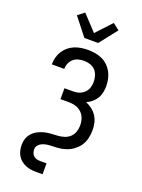

<svg xmlns="http://www.w3.org/2000/svg" viewBox="-214 -1082 1027 1389"><g transform="rotate(20 300.0 -387.5)"><path d="M247 -815 140 -951 190 -990 300 -872 410 -990 460 -951 353 -815ZM250 215Q229 215 208 212Q187 209 167.5 200.5Q148 192 131.5 178.5Q115 165 104.5 146.5Q94 128 89.5 107.5Q85 87 85 66Q85 40 93.5 16Q102 -8 119.5 -26.5Q137 -45 160 -56.5Q183 -68 207 -74Q231 -80 256.5 -81.5Q282 -83 307 -84.5Q332 -86 356.5 -93.5Q381 -101 399.5 -118Q418 -135 426.5 -159.5Q435 -184 435 -209Q435 -227 431.5 -244.5Q428 -262 420 -278Q412 -294 398.5 -306.5Q385 -319 369 -326.5Q353 -334 335.5 -337Q318 -340 300 -340H236V-424H300Q316 -424 331.5 -426.5Q347 -429 361 -436Q375 -443 387 -454Q399 -465 406 -479Q413 -493 416 -508.5Q419 -524 419 -540Q419 -563 412 -586.5Q405 -610 389 -627Q373 -644 349.5 -651.5Q326 -659 303 -659Q281 -659 259.5 -653.5Q238 -648 221.5 -634Q205 -620 196 -599.5Q187 -579 187 -557V-555H91V-558Q91 -584 98 -610Q105 -636 119.5 -658.5Q134 -681 154.5 -698Q175 -715 199.5 -725Q224 -735 250 -739Q276 -743 303 -743Q330 -743 357.5 -738.5Q385 -734 410.5 -722.5Q436 -711 456.5 -691.5Q477 -672 490 -648Q503 -624 509 -596.5Q515 -569 515 -541Q515 -517 510 -492.5Q505 -468 492 -446.5Q479 -425 460 -409Q441 -393 418 -383Q444 -372 466.5 -354.5Q489 -337 504 -313.5Q519 -290 525 -262.5Q531 -235 531 -207Q531 -191 529 -175.5Q527 -160 523.5 -144.5Q520 -129 513.5 -114.5Q507 -100 498.5 -87Q490 -74 478.5 -63Q467 -52 454.5 -42.5Q442 -33 428 -26Q414 -19 399 -14Q384 -9 368.5 -6Q353 -3 337.5 -2Q322 -1 306 -0.5Q290 0 274.5 1Q259 2 243.5 5.5Q228 9 214 16.5Q200 24 190.5 37Q181 50 181 66Q181 79 185.5 92Q190 105 200 114.5Q210 124 223 127.5Q236 131 250 131H300V215Z"/></g></svg>

Font: Iosevka Fixed Medium Extended
Style: Regular
Weight: 500
Width: 7
Monospace: yes
Designer: Belleve Invis
Foundry: Belleve Invis
Version: Version 24.1.1; ttfautohint (v1.8.4)